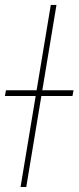

<svg xmlns="http://www.w3.org/2000/svg" viewBox="-31 -747 314 767"><path d="M194.6 -727.3 73.9 0H51.1L171.9 -727.3ZM-11.4 -363.6 -7.1 -386.4H262.8L258.5 -363.6Z"/></svg>

Font: Inter Thin  BETA
Style: Italic
Weight: 100
Italic angle: -9.39999°
Designer: Rasmus Andersson
Foundry: rsms
Version: Version 3.011;git-f93a4a705